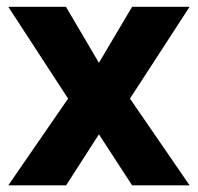

<svg xmlns="http://www.w3.org/2000/svg" viewBox="-20 -557 595 577"><path d="M377 -536.6 277.3 -368.2 178.2 -536.6H4.9L184.6 -260.7L4.9 0H178.7L277.3 -153.3L377 0H549.8L370.6 -260.7L549.8 -536.6Z"/></svg>

Font: Estedad-FD-VF Thin
Style: Regular
Weight: 100
Designer: Amin Abedi
Version: Version 5.0